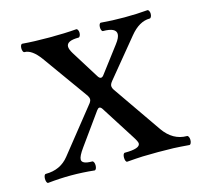

<svg xmlns="http://www.w3.org/2000/svg" viewBox="-71 -494 598 574"><g transform="rotate(-15 227.5 -207.0)"><path d="M4.9 -10.3Q4.9 -16.1 6.6 -20Q8.3 -23.9 11.2 -23.9Q56.6 -23.9 83 -57.1L192.9 -194.8Q196.8 -200.2 196.8 -205.6Q196.8 -210.4 192.9 -216.8L91.8 -357.9Q66.9 -392.1 43.9 -392.1Q41 -392.1 39.3 -396Q37.6 -399.9 37.6 -405.3Q37.6 -410.6 39.3 -414.3Q41 -418 43.9 -418Q79.6 -415 127.4 -415Q175.3 -415 210.9 -418Q213.9 -418 215.8 -414.1Q217.8 -410.2 217.8 -405.3Q217.8 -399.9 215.8 -396Q213.9 -392.1 210.9 -392.1Q173.8 -392.1 173.8 -374Q173.8 -365.7 182.1 -352.1L235.8 -266.1Q240.2 -258.8 245.1 -258.8Q250 -258.8 254.9 -266.1L314 -344.2Q327.1 -361.3 327.1 -372.1Q327.1 -392.1 287.1 -392.1Q284.2 -392.1 282.5 -396Q280.8 -399.9 280.8 -405.3Q280.8 -410.6 282.5 -414.3Q284.2 -418 287.1 -418Q321.3 -415 359.4 -415Q397.9 -415 431.2 -418Q434.1 -418 436 -414.1Q438 -410.2 438 -405.3Q438 -399.9 436 -396Q434.1 -392.1 431.2 -392.1Q398.9 -392.1 370.1 -356.9L274.9 -241.2Q268.1 -232.9 268.1 -227.1Q268.1 -220.7 272.9 -213.9L376 -64.9Q404.8 -23.9 448.2 -23.9Q451.2 -23.9 453.1 -19.8Q455.1 -15.6 455.1 -10.3Q455.1 -4.4 453.1 -0.2Q451.2 3.9 448.2 3.9Q418.9 1.5 399.7 0.7Q380.4 0 352.1 0Q323.7 0 304.4 0.7Q285.2 1.5 255.9 3.9Q252.9 3.9 251.2 -0.2Q249.5 -4.4 249.5 -10.3Q249.5 -16.1 251.2 -20Q252.9 -23.9 255.9 -23.9Q303.2 -23.9 303.2 -40Q303.2 -45.9 292 -63L225.1 -168Q221.2 -173.8 216.8 -173.8Q213.4 -173.8 209 -168L139.2 -70.8Q123 -48.3 123 -38.1Q123 -23.9 154.8 -23.9Q157.7 -23.9 159.7 -19.8Q161.6 -15.6 161.6 -10.3Q161.6 -4.4 159.7 -0.2Q157.7 3.9 154.8 3.9Q117.7 0 83 0Q48.3 0 11.2 3.9Q8.3 3.9 6.6 -0.2Q4.9 -4.4 4.9 -10.3Z"/></g></svg>

Font: JuniusX
Style: Regular
Weight: 400
Designer: Peter S. Baker
Foundry: Briery Creek Software
Version: Version 1.004